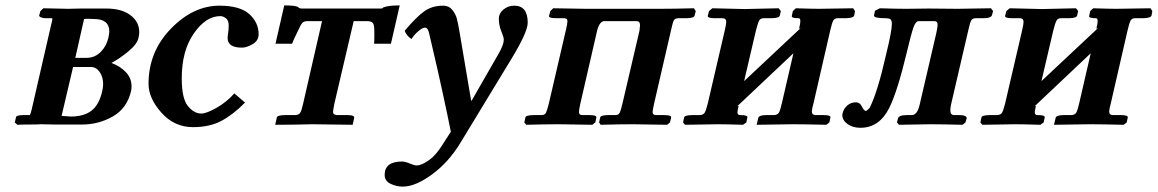

<svg xmlns="http://www.w3.org/2000/svg" viewBox="-20 -465 4323 717"><path d="M261.2 -249H303.2Q334 -249 356 -271Q377.9 -293 384.8 -324.2Q387.7 -338.4 388.2 -347.2Q388.2 -394 331.1 -394Q324.2 -394 316.7 -394.5Q309.1 -395 307.1 -395Q305.2 -395 301 -394.5Q296.9 -394 293.9 -394ZM252.9 -214.8 210 -32.2Q233.9 -30.3 244.1 -29.8Q293 -29.8 321.5 -51.5Q350.1 -73.2 361.8 -125Q364.7 -138.2 365.2 -149.9Q365.2 -177.7 352.1 -196.3Q338.9 -214.8 319.8 -214.8ZM44.9 1 35.2 -7.8 40 -27.8Q41 -34.7 65.9 -35.2H90.8Q93.8 -37.1 98.1 -55.2L170.9 -372.1Q174.8 -387.2 175.3 -390.6Q175.8 -394 174.8 -397H150.9Q145 -397 138.9 -398.4Q132.8 -399.9 129.4 -402.3Q126 -404.8 126 -405.8L130.9 -423.8L142.1 -434.1L233.9 -432.1Q241.7 -432.1 256.8 -432.6Q272 -433.1 279.8 -433.1H377Q434.1 -433.1 467 -408.4Q500 -383.8 500 -345.2Q500 -335.4 497.1 -323.2Q492.2 -300.3 459.5 -273.2Q426.8 -246.1 396 -230Q429.2 -217.8 450.2 -195.3Q471.2 -172.9 471.2 -143.1Q471.2 -129.9 469.2 -124Q454.1 -60.1 401.1 -30Q348.1 0 287.1 0H181.2L133.8 -1Q120.6 0 89.4 0Q58.1 0 44.9 1Z M700.7 9.8Q630.9 9.8 582.8 -44.2Q534.7 -98.1 534.7 -151.9Q534.7 -272 618.2 -357.9Q701.7 -443.8 799.8 -443.8Q876 -443.8 910.9 -412.4Q945.8 -380.9 945.8 -336.9Q945.8 -313 923.3 -300Q900.9 -287.1 883.8 -287.1Q829.6 -287.1 830.1 -323.2Q830.1 -331.1 832 -342.5Q834 -354 834 -370.1Q834 -389.2 823.5 -397Q813 -404.8 802.7 -404.8Q748.5 -404.8 703.6 -339.8Q658.7 -274.9 658.7 -172.9Q658.7 -97.7 681.4 -69.3Q704.1 -41 731.9 -41Q751 -41 788.8 -62.5Q826.7 -84 855 -116.2L895 -82Q852.1 -38.1 807.9 -14.2Q763.7 9.8 700.7 9.8Z M1228.5 -77.1Q1223.6 -52.2 1223.6 -46.9Q1223.6 -37.1 1237.8 -35.2H1277.8Q1304.7 -35.2 1302.7 -24.9L1296.9 1L1147.9 -1Q1069.8 1 1007.8 1L1013.7 -25.9Q1014.6 -34.7 1043.9 -35.2H1083.5Q1095.7 -36.1 1100.8 -43.5Q1106 -50.8 1111.8 -77.1L1182.6 -386.2H1129.9Q1114.7 -386.2 1108.6 -379.2Q1102.5 -372.1 1087.9 -339.8Q1075.7 -315.9 1070.8 -301.8H1008.8L1041.5 -444.8Q1082.5 -444.8 1092.8 -439Q1098.6 -433.1 1106 -433.1H1402.8Q1405.8 -433.1 1406.7 -433.6Q1407.7 -434.1 1409.2 -435.5Q1410.6 -437 1413.6 -438Q1432.6 -444.8 1472.7 -444.8L1439.9 -301.8H1377Q1377.9 -311.5 1377.9 -330.1V-346.2Q1377.9 -371.1 1372.8 -378.7Q1367.7 -386.2 1348.6 -386.2H1300.8Z M1696.3 -344.2 1739.3 -89.8 1741.2 -88.9 1842.3 -265.1Q1861.3 -298.3 1861.3 -316.9Q1861.3 -325.7 1852.1 -348.1Q1842.8 -370.6 1842.8 -395.5Q1842.8 -415 1860.1 -429.4Q1877.4 -443.8 1900.4 -443.8Q1950.7 -443.8 1950.7 -380.4Q1950.7 -345.2 1889.2 -244.1L1700.2 66.9Q1656.2 140.1 1593.8 186Q1531.2 231.9 1484.4 231.9Q1460.4 231.9 1438.5 221.4Q1416.5 210.9 1416.5 188Q1416.5 138.2 1481.4 138.2Q1492.7 138.2 1510 145.5Q1527.3 152.8 1536.1 152.8Q1554.2 152.8 1582.3 132.8Q1610.4 112.8 1637.2 67.9L1663.6 26.9Q1652.3 -30.3 1632.3 -122.1Q1612.3 -213.9 1597.2 -277.3L1582.5 -340.8Q1577.6 -361.8 1567.6 -361.8Q1557.6 -361.8 1542.2 -348.6Q1526.9 -335.4 1516.6 -319.3Q1498 -331.5 1491.2 -350.1Q1534.2 -400.9 1563.7 -422.4Q1593.3 -443.8 1635.3 -443.8Q1656.2 -443.8 1668.7 -428.5Q1681.2 -413.1 1685.8 -396.2Q1690.4 -379.4 1696.3 -344.2Z M2093.3 -353Q2099.1 -377 2099.1 -386.2Q2099.1 -397.5 2085 -397H2056.2Q2042 -397 2035.6 -399.4Q2029.3 -401.9 2030.3 -405.8L2035.2 -423.8L2045.9 -434.1L2168.9 -432.1H2243.2H2368.2H2443.4Q2497.6 -432.1 2571.3 -434.1L2578.1 -423.8L2574.2 -407.2Q2572.3 -397.5 2543.9 -397H2514.2Q2501 -397 2496.6 -389.4Q2492.2 -381.8 2486.3 -354L2422.4 -77.1Q2417.5 -54.2 2417 -46.9Q2417 -34.7 2431.2 -35.2H2460Q2474.1 -35.2 2480.7 -33Q2487.3 -30.8 2486.3 -25.9L2481.9 -7.8L2471.2 1L2343.3 -1Q2293.5 -1 2223.1 1L2217.3 -7.8L2221.2 -25.9Q2222.2 -34.7 2250 -35.2H2277.3Q2289.6 -35.2 2293.9 -43.5Q2298.3 -51.8 2304.2 -77.1L2368.2 -351.1Q2370.1 -369.1 2370.1 -371.1Q2370.1 -386.2 2356.9 -386.2H2237.3Q2219.2 -386.2 2210 -351.1L2147 -77.1Q2142.1 -54.2 2142.1 -46.9Q2142.1 -34.7 2156.2 -35.2H2182.1Q2209 -35.2 2207 -25.9L2203.1 -7.8L2191.9 1L2068.4 -1Q2015.1 -1 1945.3 1L1938 -7.8L1941.9 -25.9Q1942.9 -34.7 1972.2 -35.2H2002Q2014.2 -35.2 2018.6 -43.5Q2022.9 -51.8 2029.3 -77.1Z M2760.7 -431.2 2887.7 -434.1 2896 -423.8 2892.1 -407.2Q2890.1 -397.5 2861.8 -397H2832Q2819.8 -397 2814.9 -387.9Q2810.1 -378.9 2802.7 -350.1L2758.8 -162.1Q2829.6 -228 2969.7 -359.9L2963.9 -357.9Q2968.8 -376 2968.8 -386.2Q2968.8 -397.5 2961.9 -397Q2934.1 -397 2937 -405.8L2940.9 -423.8L2952.1 -434.1Q3010.3 -432.1 3038.1 -432.1L3166 -434.1L3172.9 -423.8L3169.9 -407.2Q3167 -397.5 3138.7 -397H3108.9Q3096.7 -397 3091.8 -388.4Q3086.9 -379.9 3080.1 -350.1L3018.1 -80.1Q3012.2 -59.1 3011.7 -48.8Q3011.7 -35.6 3025.9 -35.2H3055.7Q3083.5 -35.2 3081.1 -25.9L3077.1 -7.8L3065.9 1Q2982.9 -1 2939 -1L2805.7 1L2812 -25.9Q2814.9 -34.7 2840.8 -35.2H2871.1Q2884.3 -36.1 2889.2 -45.2Q2894 -54.2 2899.9 -80.1L2942.9 -266.1L2732.9 -67.9L2737.8 -69.8V-67.9Q2733.9 -49.8 2733.9 -45.9Q2733.9 -34.7 2745.1 -35.2Q2759.3 -35.2 2765.6 -33Q2772 -30.8 2771 -25.9L2767.1 -7.8L2754.9 1Q2691.9 -1 2661.1 -1L2538.1 1L2530.8 -7.8L2534.7 -25.9Q2535.6 -34.7 2564.9 -35.2H2593.8Q2606.9 -36.1 2611.8 -44.7Q2616.7 -53.2 2623 -78.1L2686 -349.1Q2691.9 -373 2691.9 -383.8Q2691.9 -397 2677.7 -397H2648.9Q2634.8 -397 2628.4 -399.4Q2622.1 -401.9 2623 -405.8L2627.9 -423.8L2640.1 -434.1Z M3176.8 -83Q3190.9 -83 3198.7 -66.9Q3206.5 -50.8 3213.9 -50.8Q3216.8 -50.8 3227.5 -62Q3257.3 -121.1 3288.6 -259.8Q3310.5 -348.6 3310.5 -375Q3310.5 -389.2 3305.2 -393.1Q3299.8 -397 3284.7 -397Q3243.7 -397 3243.7 -407.2Q3243.7 -409.2 3244.6 -411.1L3247.6 -424.8L3265.6 -434.1Q3323.7 -432.1 3363.8 -432.1L3448.7 -433.1Q3513.7 -432.1 3555.7 -432.1L3680.7 -434.1L3688.5 -423.8L3684.6 -409.2Q3681.6 -397 3652.8 -397H3624.5Q3612.3 -397 3607.4 -389.4Q3602.5 -381.8 3596.7 -355L3531.7 -75.2Q3528.8 -61 3528.8 -53.2Q3528.8 -35.2 3543.5 -35.2H3562.5Q3575.7 -35.2 3583.3 -32Q3590.8 -28.8 3589.8 -22.9L3585.4 -7.8L3574.7 1Q3493.7 -1 3453.6 -1L3337.4 1L3329.6 -7.8L3333.5 -22.9Q3336.4 -35.2 3366.7 -35.2H3384.8Q3405.8 -35.2 3414.6 -75.2L3476.6 -341.8Q3481.4 -363.8 3481.4 -372.1Q3481.4 -386.2 3468.8 -386.2H3411.6Q3399.4 -386.2 3391.1 -362.5Q3382.8 -338.9 3365.7 -267.1Q3331.5 -124 3300.8 -62Q3263.7 12.2 3192.9 12.2Q3164.1 12.2 3144.8 -2Q3125.5 -16.1 3125.5 -35.2Q3125.5 -36.1 3126 -38.6Q3126.5 -41 3126.5 -42Q3130.4 -59.1 3144 -71Q3157.7 -83 3176.8 -83Z M3871.1 -431.2 3998 -434.1 4006.3 -423.8 4002.4 -407.2Q4000.5 -397.5 3972.2 -397H3942.4Q3930.2 -397 3925.3 -387.9Q3920.4 -378.9 3913.1 -350.1L3869.1 -162.1Q3939.9 -228 4080.1 -359.9L4074.2 -357.9Q4079.1 -376 4079.1 -386.2Q4079.1 -397.5 4072.3 -397Q4044.4 -397 4047.4 -405.8L4051.3 -423.8L4062.5 -434.1Q4120.6 -432.1 4148.4 -432.1L4276.4 -434.1L4283.2 -423.8L4280.3 -407.2Q4277.3 -397.5 4249 -397H4219.2Q4207 -397 4202.1 -388.4Q4197.3 -379.9 4190.4 -350.1L4128.4 -80.1Q4122.6 -59.1 4122.1 -48.8Q4122.1 -35.6 4136.2 -35.2H4166Q4193.8 -35.2 4191.4 -25.9L4187.5 -7.8L4176.3 1Q4093.3 -1 4049.3 -1L3916 1L3922.4 -25.9Q3925.3 -34.7 3951.2 -35.2H3981.4Q3994.6 -36.1 3999.5 -45.2Q4004.4 -54.2 4010.3 -80.1L4053.2 -266.1L3843.3 -67.9L3848.1 -69.8V-67.9Q3844.2 -49.8 3844.2 -45.9Q3844.2 -34.7 3855.5 -35.2Q3869.6 -35.2 3876 -33Q3882.3 -30.8 3881.3 -25.9L3877.4 -7.8L3865.2 1Q3802.2 -1 3771.5 -1L3648.4 1L3641.1 -7.8L3645 -25.9Q3646 -34.7 3675.3 -35.2H3704.1Q3717.3 -36.1 3722.2 -44.7Q3727.1 -53.2 3733.4 -78.1L3796.4 -349.1Q3802.2 -373 3802.2 -383.8Q3802.2 -397 3788.1 -397H3759.3Q3745.1 -397 3738.8 -399.4Q3732.4 -401.9 3733.4 -405.8L3738.3 -423.8L3750.5 -434.1Z"/></svg>

Font: Linux Libertine
Style: Semibold Italic
Weight: 600
Italic angle: -11.5°
Designer: Philipp H. Poll
Foundry: Philipp H. Poll
Version: Version 5.1.2 ; ttfautohint (v0.9)